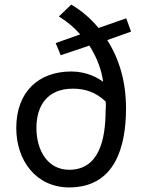

<svg xmlns="http://www.w3.org/2000/svg" viewBox="-20 -802 623 838"><path d="M441 -359C442 -352 442 -346 442 -340C442 -334 442 -328 441 -322C441 -192 412 -61 282 -61C189 -61 139 -144 139 -244C139 -340 186 -415 298 -415C349 -415 397 -401 441 -359ZM51 -243C51 -102 137 16 282 16C482 16 530 -161 530 -329C530 -445 501 -544 448 -627L552 -664L531 -722L410 -680C377 -720 338 -754 291 -782L237 -730C273 -708 304 -682 330 -652L223 -614L245 -561L370 -603C404 -550 424 -494 430 -445C409 -461 360 -490 291 -490C149 -490 51 -402 51 -243Z"/></svg>

Font: Repo
Style: Regular
Weight: 400
Designer: Stefan Peev
Foundry: Context Ltd
Version: Version 0.000